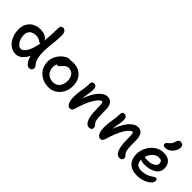

<svg xmlns="http://www.w3.org/2000/svg" viewBox="138 -1799 2814 2814"><g transform="rotate(45 1545.5 -391.5)"><path d="M277 9Q227 9 185 -14Q143 -37 113 -77Q83 -117 66.5 -169Q50 -221 50 -279Q50 -348 78.5 -399.5Q107 -451 158.5 -479.5Q210 -508 278 -508Q329 -508 366 -493.5Q403 -479 423 -454Q431 -444 436 -432Q450 -546 450 -695Q450 -730 463.5 -745Q477 -760 499 -760Q530 -760 547.5 -731.5Q565 -703 563 -649Q561 -578 555.5 -523Q550 -468 544.5 -416.5Q539 -365 539 -302Q539 -239 547 -199Q555 -159 567 -135Q579 -111 590.5 -96.5Q602 -82 610.5 -70Q619 -58 619 -41Q619 -18 604 -2.5Q589 13 561 13Q535 13 512 -9Q489 -31 472 -69Q459 -97 451 -130Q445 -119 440 -109Q404 -46 361.5 -18.5Q319 9 277 9ZM424 -360Q421 -359 417 -359Q405 -359 396 -365Q387 -371 376 -379Q365 -387 346.5 -393Q328 -399 296 -399Q233 -399 198 -367Q163 -335 163 -279Q163 -231 179 -190.5Q195 -150 220 -125Q245 -100 271 -100Q323 -100 363 -170Q401 -236 424 -360Z M960 12Q881 12 819 -21.5Q757 -55 721.5 -113.5Q686 -172 686 -248Q686 -302 707 -348Q728 -394 760.5 -428.5Q793 -463 828.5 -482Q864 -501 892 -501Q905 -501 916 -497Q916 -497 917 -496Q939 -503 962 -503Q1038 -503 1092 -472.5Q1146 -442 1175 -386Q1204 -330 1204 -254Q1204 -179 1172 -118.5Q1140 -58 1085 -23Q1030 12 960 12ZM811 -311Q809 -307 807 -303Q797 -278 797 -249Q797 -176 840 -132Q883 -88 957 -88Q1019 -88 1057 -133.5Q1095 -179 1095 -254Q1095 -322 1062 -361.5Q1029 -401 974 -401Q945 -401 927 -389Q909 -377 889 -357Q874 -342 865 -331Q856 -320 847.5 -314Q839 -308 825 -308Q817 -308 811 -311Z M1799 9Q1765 9 1739.5 -20.5Q1714 -50 1700 -113.5Q1686 -177 1686 -279Q1686 -319 1684.5 -343.5Q1683 -368 1679 -383Q1676 -392 1672 -400Q1668 -400 1665 -400Q1645 -400 1619.5 -376Q1594 -352 1566.5 -307.5Q1539 -263 1513 -201.5Q1487 -140 1466 -67Q1455 -24 1441 -7.5Q1427 9 1403 9Q1362 9 1342 -36Q1322 -81 1322 -151Q1322 -201 1326.5 -238.5Q1331 -276 1336.5 -308.5Q1342 -341 1346.5 -375.5Q1351 -410 1351 -454Q1351 -478 1362.5 -490.5Q1374 -503 1397 -503Q1423 -503 1437.5 -485Q1452 -467 1452 -426Q1452 -395 1447 -366.5Q1442 -338 1436.5 -305.5Q1431 -273 1427 -229Q1427 -225 1426 -221Q1451 -290 1480 -343Q1525 -424 1575 -465.5Q1625 -507 1673 -507Q1732 -507 1760.5 -465.5Q1789 -424 1789 -353Q1789 -278 1791 -224.5Q1793 -171 1802.5 -137Q1812 -103 1832 -85Q1844 -75 1849 -64Q1854 -53 1854 -37Q1854 -19 1840.5 -5Q1827 9 1799 9Z M2429 9Q2395 9 2369.5 -20.5Q2344 -50 2330 -113.5Q2316 -177 2316 -279Q2316 -319 2314.5 -343.5Q2313 -368 2309 -383Q2306 -392 2302 -400Q2298 -400 2295 -400Q2275 -400 2249.5 -376Q2224 -352 2196.5 -307.5Q2169 -263 2143 -201.5Q2117 -140 2096 -67Q2085 -24 2071 -7.5Q2057 9 2033 9Q1992 9 1972 -36Q1952 -81 1952 -151Q1952 -201 1956.5 -238.5Q1961 -276 1966.5 -308.5Q1972 -341 1976.5 -375.5Q1981 -410 1981 -454Q1981 -478 1992.5 -490.5Q2004 -503 2027 -503Q2053 -503 2067.5 -485Q2082 -467 2082 -426Q2082 -395 2077 -366.5Q2072 -338 2066.5 -305.5Q2061 -273 2057 -229Q2057 -225 2056 -221Q2081 -290 2110 -343Q2155 -424 2205 -465.5Q2255 -507 2303 -507Q2362 -507 2390.5 -465.5Q2419 -424 2419 -353Q2419 -278 2421 -224.5Q2423 -171 2432.5 -137Q2442 -103 2462 -85Q2474 -75 2479 -64Q2484 -53 2484 -37Q2484 -19 2470.5 -5Q2457 9 2429 9Z M2792 10Q2733 10 2690 -6Q2647 -22 2619 -52Q2591 -82 2577.5 -122Q2564 -162 2564 -210Q2564 -262 2583.5 -314.5Q2603 -367 2639 -410.5Q2675 -454 2725.5 -480.5Q2776 -507 2838 -507Q2889 -507 2926.5 -489.5Q2964 -472 2985 -437Q3006 -402 3006 -349Q3006 -308 2987 -276.5Q2968 -245 2933.5 -224Q2899 -203 2854 -192.5Q2809 -182 2756 -182Q2698 -182 2673 -200Q2672 -200 2672 -200Q2672 -197 2672 -195Q2672 -164 2683 -139Q2694 -114 2718.5 -100Q2743 -86 2785 -86Q2841 -86 2878 -98Q2915 -110 2940 -125.5Q2965 -141 2982.5 -153Q3000 -165 3016 -165Q3031 -165 3037.5 -155.5Q3044 -146 3044 -126Q3044 -104 3024.5 -80Q3005 -56 2970.5 -36Q2936 -16 2890.5 -3Q2845 10 2792 10ZM2681 -264Q2690 -263 2701 -261Q2717 -257 2746 -257Q2791 -257 2826 -268.5Q2861 -280 2882 -300.5Q2903 -321 2903 -347Q2903 -377 2888 -392Q2873 -407 2838 -407Q2801 -407 2771 -389.5Q2741 -372 2718.5 -342Q2696 -312 2684 -274Q2682 -269 2681 -264ZM2798 -570Q2775 -570 2762.5 -580Q2750 -590 2750 -606Q2750 -621 2760 -632.5Q2770 -644 2789 -659Q2813 -679 2824 -697Q2835 -715 2843 -744Q2853 -774 2866.5 -785Q2880 -796 2900 -796Q2929 -796 2943.5 -781Q2958 -766 2958 -736Q2958 -694 2934 -655.5Q2910 -617 2873.5 -593.5Q2837 -570 2798 -570Z"/></g></svg>

Font: Shantell Sans Light Medium
Style: Regular
Weight: 500
Version: Version 1.008;[ac192a2d6]